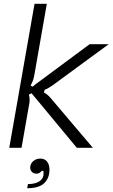

<svg xmlns="http://www.w3.org/2000/svg" viewBox="-20 -783 596 1017"><path d="M29 0 163 -763H228L163 -392Q160 -374 156 -361Q152 -348 142 -330L153 -324Q169 -338 183.5 -348Q198 -358 204 -363L455 -549H556L260 -332Q236 -315 216 -307L213 -293Q233 -282 248 -264L472 0H387L183 -246L147 -289L133 -282Q137 -267 137 -253Q137 -240 134 -228L94 0ZM128 192Q163 192 184.5 180Q206 168 210 146Q211 137 210 122H201Q190 137 173 137Q159 137 149.5 128Q140 119 140 105Q140 85 155.5 71Q171 57 193 57Q217 57 229.5 73Q242 89 242 116Q242 160 214.5 187Q187 214 124 214Z"/></svg>

Font: Open Sauce Sans Light Italic
Style: Regular
Weight: 300
Italic angle: -10°
Designer: Alfredo Marco Pradil
Foundry: Creative Sauce Fz LLC
Version: Version 1.477